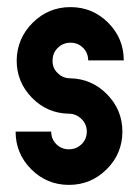

<svg xmlns="http://www.w3.org/2000/svg" viewBox="-20 -520 392 540"><path d="M328.1 -350.1H228Q228 -371.1 213.6 -385.5Q199.2 -399.9 178.2 -399.9Q157.2 -399.9 142.6 -385.5Q127.9 -371.1 127.9 -350.1Q127 -329.1 142.1 -314.5Q157.2 -299.8 176.8 -299.8Q237.8 -298.8 281 -254.9Q324.2 -210.9 324.2 -149.9Q324.2 -87.9 280 -43.9Q235.8 0 173.8 0Q111.8 0 67.9 -43.9Q23.9 -87.9 23.9 -149.9H124Q124 -128.9 138.4 -114.5Q152.8 -100.1 173.8 -100.1Q194.8 -100.1 209.5 -114.5Q224.1 -128.9 224.1 -149.9Q224.1 -170.9 209 -185.5Q193.8 -200.2 173.8 -200.2Q112.8 -201.2 69.8 -245.1Q26.9 -289.1 26.9 -350.1Q27.8 -412.1 72 -456.1Q116.2 -500 178.2 -500Q240.2 -500 284.2 -456.1Q328.1 -412.1 328.1 -350.1Z"/></svg>

Font: OSP-DIN
Style: DIN
Weight: 500
Width: 3
Version: Version 001.000